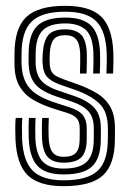

<svg xmlns="http://www.w3.org/2000/svg" viewBox="-20 -629 443 658"><path d="M198.2 9Q113.7 9 75.2 -28.2Q36.8 -65.5 33 -151.9Q32.3 -169.6 32.3 -189.7Q32.3 -209.7 33.8 -224.9H56.5Q55.3 -210.5 55.2 -190.8Q55 -171.1 55.7 -153.2Q59.1 -77.1 92.2 -44.1Q125.3 -11.1 198.2 -11.1Q279.2 -11.1 314.1 -43.2Q349 -75.4 349.5 -148.7Q349.7 -155.6 349.8 -162.3Q349.8 -169 349.8 -175.9Q349.7 -182.7 349.7 -189.5Q349.7 -246.9 319.8 -274.9Q289.8 -302.9 236.3 -321.4L190.6 -337.3Q165.1 -346.3 151.7 -356.2Q138.3 -366.1 133 -378.7Q127.7 -391.3 126.4 -408.3Q125.5 -416.3 125.6 -426Q125.8 -435.6 126.4 -445.3Q129.4 -489.9 146 -509.2Q162.5 -528.5 203.8 -528.5Q238 -528.5 256.8 -511.1Q275.6 -493.7 277.5 -446.5Q278 -435.1 277.7 -416.4Q277.4 -397.7 276.7 -376.9H253.9Q254.6 -396.7 254.9 -414.6Q255.3 -432.5 254.8 -445.4Q253.4 -479.3 241.4 -493.8Q229.4 -508.4 203.8 -508.4Q175.4 -508.4 163.9 -493.8Q152.3 -479.2 150.5 -445.3Q150 -435 150 -426.3Q150 -417.5 150.5 -408.3Q151.7 -391.8 157.4 -382.6Q163.1 -373.3 173.4 -367.9Q183.6 -362.6 197.7 -357.3L242.2 -341.5Q280.2 -328.2 309.9 -310.7Q339.7 -293.3 356.8 -264.8Q373.9 -236.4 373.9 -189.5Q373.9 -182.3 373.9 -175.6Q374 -169 373.9 -162.3Q373.9 -155.7 373.7 -148.6Q373 -65.1 332.8 -28Q292.6 9 198.2 9ZM198.2 -31.2Q136.5 -31.2 108.9 -60.1Q81.4 -88.9 78.5 -154.1Q78 -169.5 78 -188.8Q78 -208.2 79.2 -224.9H102Q100.9 -208.2 100.8 -189Q100.8 -169.8 101.2 -155.3Q103.6 -99.7 126.2 -75.5Q148.8 -51.3 198.2 -51.3Q253.8 -51.3 277.3 -74.5Q300.7 -97.6 301.2 -148.8Q301.5 -159.8 301.5 -169.5Q301.4 -179.2 301.4 -189.5Q301.4 -226.8 283.1 -247.4Q264.7 -268 224.7 -281.3L176.8 -297.1Q142 -308.6 120.9 -322.9Q99.7 -337.1 89.7 -357.5Q79.6 -378 78.1 -408.2Q77.7 -418.4 77.8 -427.6Q78 -436.8 78.1 -445.4Q78.4 -511.1 107.4 -539.9Q136.4 -568.8 203.8 -568.8Q264.6 -568.8 292.3 -541.1Q320 -513.4 322.8 -449.3Q323.3 -434.5 323.2 -417Q323.1 -399.5 322 -376.9H299.2Q300.2 -398.9 300.4 -415.7Q300.7 -432.5 300 -448.9Q297.7 -505.4 273.6 -527Q249.5 -548.7 203.8 -548.7Q149.5 -548.7 126 -524.5Q102.5 -500.4 102.2 -445.4Q102.1 -436.3 102 -427.1Q101.8 -417.9 102.2 -408.2Q103.8 -383.2 112.3 -366.5Q120.8 -349.7 138.2 -338.2Q155.5 -326.7 183.7 -317.2L230.6 -301.3Q279.6 -284.9 302.6 -260.3Q325.6 -235.7 325.6 -189.5Q325.6 -179.2 325.6 -169.1Q325.6 -158.9 325.4 -148.8Q324.8 -86.4 295.7 -58.8Q266.6 -31.2 198.2 -31.2ZM198.2 -71.5Q160.9 -71.5 143.4 -91.1Q125.9 -110.7 123.9 -156.4Q123.5 -170.1 123.5 -188.6Q123.5 -207.1 124.6 -224.9H147.3Q146.3 -208.6 146.2 -190.7Q146.2 -172.7 146.7 -158.1Q148.2 -122.4 160.2 -107Q172.3 -91.6 198.2 -91.6Q227.8 -91.6 240.1 -105.3Q252.5 -119.1 252.9 -148.9Q253.2 -159.7 253.2 -169.4Q253.1 -179.2 253.1 -189.5Q253.1 -213 242.5 -224Q231.9 -235 213 -241.1L162.7 -257Q125 -269 95 -286.2Q65.1 -303.3 47.6 -332.3Q30.1 -361.3 29.7 -408.1Q29.6 -418.7 29.6 -428.2Q29.7 -437.6 29.7 -445.5Q30.1 -532.8 70.3 -570.9Q110.5 -609 203.8 -609Q288.2 -609 326.4 -572.4Q364.5 -535.8 368.3 -451.1Q369 -434.3 368.7 -414.6Q368.3 -394.9 367.5 -376.9H344.7Q345.4 -393 345.8 -413.1Q346.2 -433.3 345.5 -449.9Q342.2 -524.4 309.3 -556.7Q276.4 -588.9 203.8 -588.9Q123.5 -588.9 88.8 -555.5Q54.2 -522 53.9 -445.5Q53.8 -436.3 53.7 -427.1Q53.5 -417.9 53.9 -408.1Q55.5 -371 68.2 -346.5Q80.9 -321.9 106.1 -305.7Q131.2 -289.5 169.6 -277L218.9 -261.2Q252.1 -250.4 264.7 -233.5Q277.3 -216.7 277.3 -189.5Q277.3 -182.9 277.3 -176.3Q277.3 -169.7 277.3 -163.1Q277.3 -156.4 277.1 -148.9Q276.6 -108 258.5 -89.7Q240.4 -71.5 198.2 -71.5Z"/></svg>

Font: Big Shoulders Inline Display SC Thin
Style: Regular
Weight: 100
Designer: Patric King
Foundry: XO Type Co
Version: Version 2.002